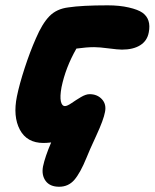

<svg xmlns="http://www.w3.org/2000/svg" viewBox="-20 -545 583 724"><path d="M142.1 83Q149.9 45.9 172.9 -7.8Q155.3 -5.9 144 -5.9Q81.5 -5.9 54.9 -55.9Q28.3 -106 43.9 -182.1Q53.2 -227.5 73 -288.3Q92.8 -349.1 115.2 -399.9Q139.2 -456.1 166.3 -483.9Q193.4 -511.7 237.8 -517.1Q288.6 -524.9 386.2 -524.9Q430.7 -524.9 465.6 -516.8Q500.5 -508.8 517.1 -497.1Q550.8 -473.1 541 -422.9Q535.2 -391.1 508.8 -374.5Q482.4 -357.9 439.9 -357.9Q425.3 -357.9 389.9 -362.5Q354.5 -367.2 335 -367.2Q306.6 -367.2 268.1 -361.8Q227.1 -290 211.9 -215.8Q205.6 -180.7 209.5 -162.8Q213.4 -145 225.1 -145Q233.4 -145 249.8 -156.2Q266.1 -167.5 284.9 -178.7Q303.7 -189.9 317.9 -189.9Q346.7 -189.9 364.3 -170.9Q381.8 -151.9 376 -123Q370.6 -93.3 343.3 -34.2Q315.9 24.9 306.2 49.8Q282.7 107.4 260.3 133.3Q237.8 159.2 203.1 159.2Q168.5 159.2 152.3 137.5Q136.2 115.7 142.1 83Z"/></svg>

Font: Shantell Sans Irregular Bouncy
Style: Italic
Weight: 800
Italic angle: -11.31°
Designer: Stephen Nixon, Anya Danilova, Shantell Martin
Foundry: Arrow Type
Version: Version 1.006;[9816181b4]